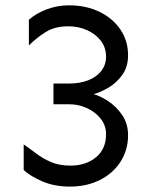

<svg xmlns="http://www.w3.org/2000/svg" viewBox="-20 -689 577 724"><path d="M243.2 14.6Q185.5 14.6 140.1 -4.9Q94.7 -24.4 69.3 -47.9V-144.5Q91.8 -128.9 116.2 -110.4Q140.6 -91.8 171.9 -78.1Q203.1 -64.5 245.1 -64.5Q303.7 -64.5 341.8 -95.7Q379.9 -127 379.9 -183.6Q379.9 -215.8 359.9 -241.2Q339.8 -266.6 308.1 -281.2Q276.4 -295.9 240.2 -295.9H181.6V-374H240.2Q281.2 -374 312.5 -386.2Q343.8 -398.4 361.8 -421.4Q379.9 -444.3 379.9 -475.6Q379.9 -509.8 360.4 -535.2Q340.8 -560.5 308.6 -575.2Q276.4 -589.8 237.3 -589.8Q186.5 -589.8 151.9 -567.9Q117.2 -545.9 88.9 -517.6V-614.3Q114.3 -637.7 154.8 -653.3Q195.3 -668.9 240.2 -668.9Q304.7 -668.9 355 -644.5Q405.3 -620.1 434.1 -577.6Q462.9 -535.2 462.9 -480.5Q462.9 -436.5 440.9 -406.2Q418.9 -376 388.7 -358.4Q358.4 -340.8 333 -334Q358.4 -327.1 388.7 -307.1Q418.9 -287.1 440.9 -254.9Q462.9 -222.7 462.9 -178.7Q462.9 -124 435.1 -80.1Q407.2 -36.1 357.4 -10.7Q307.6 14.6 243.2 14.6Z"/></svg>

Font: Sen
Style: Regular
Weight: 400
Designer: Kosal Sen, Philatype
Foundry: Philatype
Version: Version 2.000;gftools[0.9.31]